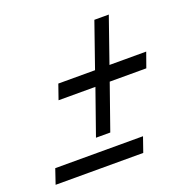

<svg xmlns="http://www.w3.org/2000/svg" viewBox="-127 -702 675 700"><g transform="rotate(-20 211.0 -352.5)"><path d="M170 -205 231.5 -380H88.5L108.5 -437.5H251L311.5 -611H367.5L307 -437.5H449.5L429 -380H287L225.5 -205ZM-27 -94 -7.5 -151.5H333L313 -94Z"/></g></svg>

Font: Libre Caslon Condensed Medium Italic
Style: Regular
Weight: 500
Italic angle: -22.583°
Designer: Pablo Impallari, Rodrigo Fuenzalida, Katja Schimmel, Ertekin Erdin
Foundry: Pablo Impallari, Rodrigo Fuenzalida
Version: Version 2.000; ttfautohint (v1.8.4.7-5d5b);gftools[0.9.33]